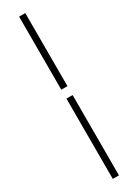

<svg xmlns="http://www.w3.org/2000/svg" viewBox="-276 -871 775 1079"><g transform="rotate(-30 112.0 -331.5)"><path d="M132 -384H92V-858H132ZM132 195H92V-326H132Z"/></g></svg>

Font: Myanmar April Display
Style: Regular
Weight: 400
Designer: Khon Soe Zaw Thu
Foundry: Myanmar OS
Version: Version 2.50 April 12, 2019